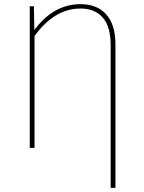

<svg xmlns="http://www.w3.org/2000/svg" viewBox="-20 -711 691 923"><path d="M367 -691Q447 -691 491 -641.5Q535 -592 535 -497V192H512V-494Q512 -583 474 -626.5Q436 -670 367 -670Q242 -670 146 -538V0H123V-681H143L145 -567Q238 -691 367 -691Z"/></svg>

Font: FiraGO Thin
Style: Regular
Weight: 100
Designer: bBox Type
Foundry: bBox Type GmbH
Version: Version 1.001;PS 001.001;hotconv 1.0.88;makeotf.lib2.5.64775